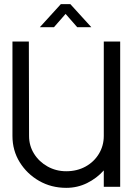

<svg xmlns="http://www.w3.org/2000/svg" viewBox="-20 -900 649 925"><path d="M480 -700H559V0H480V-79Q446 -41 399.5 -18Q353 5 299 5Q227 5 168.5 -28.5Q110 -62 75 -118.5Q40 -175 40 -245V-700H119L120 -245Q120 -198 144 -159.5Q168 -121 209 -98Q250 -75 299 -75Q351 -75 392 -97.5Q433 -120 456.5 -159Q480 -198 480 -245ZM172 -769 273 -880H319L420 -769H352L296 -833L240 -769Z"/></svg>

Font: Kulim Park
Style: Regular
Weight: 400
Designer: Noponies / Dale Sattler
Foundry: Noponies
Version: Version 1.000; ttfautohint (v1.8.3)